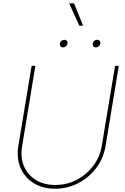

<svg xmlns="http://www.w3.org/2000/svg" viewBox="-20 -1123 752 1153"><path d="M311 10.3Q235.8 10.3 181.9 -23.4Q127.9 -57.1 103 -115.5Q78.1 -173.8 90.3 -247.6L169.9 -727.5H192.4L112.8 -245.6Q101.6 -178.2 123.8 -125.5Q146 -72.8 194.8 -42.5Q243.7 -12.2 311.5 -12.2Q380.9 -12.2 440.2 -43Q499.5 -73.7 539.8 -127Q580.1 -180.2 591.3 -247.6L670.9 -727.5H693.4L613.8 -245.6Q601.6 -171.9 557.6 -114Q513.7 -56.2 449.5 -22.9Q385.3 10.3 311 10.3ZM556.2 -838.4Q546.4 -838.4 540.8 -845.2Q535.2 -852.1 536.6 -861.3Q538.6 -871.1 546.4 -877.7Q554.2 -884.3 564 -884.3Q573.2 -884.3 578.6 -877.7Q584 -871.1 582.5 -861.3Q581.1 -852.1 573.2 -845.2Q565.4 -838.4 556.2 -838.4ZM358.9 -838.4Q349.1 -838.4 343.5 -845.2Q337.9 -852.1 339.4 -861.3Q341.3 -871.1 349.1 -877.7Q356.9 -884.3 366.7 -884.3Q376 -884.3 381.3 -877.7Q386.7 -871.1 385.3 -861.3Q383.8 -852.1 376 -845.2Q368.2 -838.4 358.9 -838.4ZM456.5 -968.8 395.5 -1102.5H424.8L479 -968.8Z"/></svg>

Font: Inter 16pt Thin
Style: Italic
Weight: 250
Italic angle: -9.3988°
Version: Version 4.001;git-66647c0bb